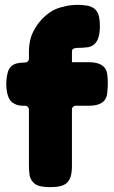

<svg xmlns="http://www.w3.org/2000/svg" viewBox="-20 -770 469 790"><path d="M421 -386C424 -412 425 -439 421 -466C415 -505 380 -514 346 -514H276V-559C276 -572 292 -573 301 -573C316 -573 330 -574 344 -576C384 -585 391 -626 391 -661C391 -691 387 -712 378 -724C370 -736 358 -742 344 -746C331 -748 317 -750 302 -750C280 -750 259 -748 240 -742C180 -731 130 -677 109 -622C102 -600 99 -579 99 -557V-528C99 -520 92 -513 84 -513C72 -512 60 -512 49 -509C28 -504 15 -489 11 -468C2 -437 2 -370 31 -348C43 -340 56 -335 71 -335H84C91 -335 99 -328 99 -320V-90C99 -76 100 -61 102 -47C105 -33 113 -22 124 -13C137 -4 158 0 186 0C252 0 276 -19 276 -88V-320C276 -328 283 -335 291 -335H348C383 -335 417 -346 421 -386Z"/></svg>

Font: Periwinkle
Style: Bold
Weight: 700
Version: Version 2.001